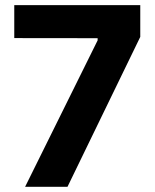

<svg xmlns="http://www.w3.org/2000/svg" viewBox="-20 -723 600 743"><path d="M357.8 -566.8V-575.2L35.2 -575.6V-703.1H522.8V-580.2L241.1 0H77.1Z"/></svg>

Font: Wand UI Pro
Style: Regular
Weight: 400
Designer: Andreas Faust
Version: Version 1.003;FEAKit 1.0